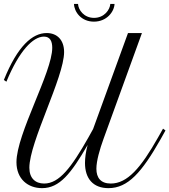

<svg xmlns="http://www.w3.org/2000/svg" viewBox="-20 -957 878 996"><path d="M644 -785.6 462.9 -287.6 439 -244.6C350.1 -87.4 287.1 -4.9 209 -4.9C163.6 -4.9 132.3 -32.2 132.3 -86.9C132.3 -220.2 312.5 -556.6 312.5 -687C312.5 -749.5 276.4 -785.6 222.2 -785.6C148.4 -785.6 71.3 -719.2 0 -542L13.2 -533.2C79.6 -693.8 151.4 -767.1 208 -767.1C240.7 -767.1 251 -741.7 251 -709C251 -582 65.4 -263.2 65.4 -115.7C65.4 -27.8 125.5 19 198.2 19C289.1 19 348.6 -56.6 434.6 -205.1C424.8 -169.4 420.9 -136.7 420.9 -111.3C420.9 -30.8 462.9 19 542.5 19C644 19 715.3 -62.5 813.5 -235.4L838.4 -280.3L825.7 -289.6L800.3 -244.6C710.4 -85.4 640.6 -4.9 554.7 -4.9C502.4 -4.9 480 -35.2 480 -81.5C480 -122.6 497.6 -183.1 517.1 -236.8L716.3 -785.6ZM552.2 -936.5C550.3 -907.2 521.5 -864.3 467.8 -864.3C414.6 -864.3 386.2 -906.7 384.8 -936.5H363.8C365.2 -895.5 400.9 -844.7 467.3 -844.7C533.7 -844.7 572.3 -896 574.2 -936.5Z"/></svg>

Font: Petit Formal Script
Style: Regular
Weight: 400
Designer: Pablo Impallari, Brenda Gallo, Rodrigo Fuenzalida
Foundry: Pablo Impallari, Brenda Gallo, Rodrigo Fuenzalida
Version: Version 1.001